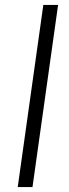

<svg xmlns="http://www.w3.org/2000/svg" viewBox="-20 -760 280 780"><path d="M216 -740 112 0H52L156 -740Z"/></svg>

Font: Pathway Extreme 8pt Thin
Style: Italic
Weight: 100
Italic angle: -8°
Designer: Eduardo Rodriguez Tunni
Foundry: Eduardo Rodriguez Tunni
Version: Version 1.000